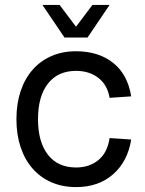

<svg xmlns="http://www.w3.org/2000/svg" viewBox="-20 -751 592 783"><path d="M290 12Q235 12 190 -7.5Q145 -27 113 -63.5Q81 -100 64 -151Q47 -202 47 -265Q47 -328 64 -379Q81 -430 113 -466.5Q145 -503 190 -522.5Q235 -542 290 -542Q382 -542 441.5 -494.5Q501 -447 515 -358L427 -352Q418 -405 381 -433.5Q344 -462 290 -462Q216 -462 175.5 -410Q135 -358 135 -265Q135 -172 175.5 -120Q216 -68 290 -68Q344 -68 381 -98Q418 -128 427 -188L515 -182Q501 -93 441.5 -40.5Q382 12 290 12ZM153 -731H223L290 -642L357 -731H427L337 -598H243Z"/></svg>

Font: Geist
Style: Regular
Weight: 400
Designer: Basement.studio, Andrés Briganti, Mateo Zaragoza
Foundry: Basement.studio, Vercel, Andrés Briganti, Guido Ferreyra, Mateo Zaragoza
Version: Version 1.401